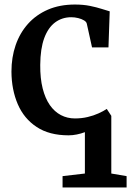

<svg xmlns="http://www.w3.org/2000/svg" viewBox="-20 -586 578 847"><path d="M256 241V191L354.5 179.5V-3Q337.5 3.5 319 7.2Q300.5 11 282.5 11Q197.5 11 141.8 -25.8Q86 -62.5 58.5 -126.2Q31 -190 30.5 -270Q30.5 -333 49 -386.8Q67.5 -440.5 103.5 -480.8Q139.5 -521 191.5 -543.5Q243.5 -566 310.5 -566Q347.5 -566 376.8 -560Q406 -554 427.8 -547Q449.5 -540 464 -536L458.5 -377H386L363 -481Q361.5 -489.5 350.8 -496Q340 -502.5 325 -506.2Q310 -510 294.5 -510Q254 -510 223.2 -487.2Q192.5 -464.5 175.2 -418Q158 -371.5 157.5 -299.5Q157 -240.5 168.2 -196Q179.5 -151.5 200 -122.2Q220.5 -93 248.8 -78.2Q277 -63.5 310.5 -63.5Q340.5 -63.5 366.8 -69.8Q393 -76 414.5 -85.8Q436 -95.5 451 -105.5L471 -75V179.5L538.5 191V241Z"/></svg>

Font: Merriweather 28pt SemiBold
Style: Regular
Weight: 600
Version: Version 2.100